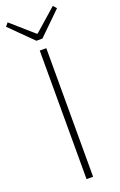

<svg xmlns="http://www.w3.org/2000/svg" viewBox="-190 -972 638 1019"><g transform="rotate(-20 129.0 -462.5)"><path d="M110 0V-726H147V0ZM111 -781 -15 -906 1 -925 126 -815H131L256 -925L273 -906L145 -781Z"/></g></svg>

Font: Noto Sans HK Thin
Style: Regular
Weight: 100
Designer: Ryoko NISHIZUKA 西塚涼子 (kana, bopomofo & ideographs); Paul D. Hunt (Latin, Greek & Cyrillic); Sandoll Communications 산돌커뮤니
Foundry: Adobe
Version: Version 2.004-H2;hotconv 1.0.118;makeotfexe 2.5.65603